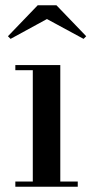

<svg xmlns="http://www.w3.org/2000/svg" viewBox="-20 -706 350 726"><path d="M208 -460V-19.5H274V0H38V-19.5H104V-440.5H38V-460ZM20 -559 10 -569 122.5 -686H193.5L306 -569L296 -559L157.5 -634Z"/></svg>

Font: Bodoni Moda 11pt Medium
Style: Regular
Weight: 500
Designer: Owen Earl
Foundry: indestructible type
Version: Version 2.004